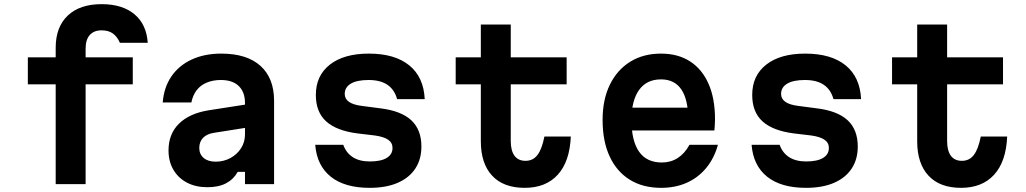

<svg xmlns="http://www.w3.org/2000/svg" viewBox="-20 -886 4940 924"><path d="M392 0H248V-480H114V-610H248V-656Q248 -756 306 -811Q364 -866 469 -866Q569 -866 627 -817.5Q685 -769 691 -680H557Q544 -710 523 -725Q502 -740 469 -740Q432 -740 412 -717.5Q392 -695 392 -652V-610H619V-480H392Z M1169 -384V-272L1011 -247Q976 -242 957.5 -223Q939 -204 939 -174Q939 -144 960 -126Q981 -108 1018 -108Q1057 -108 1089 -125.5Q1121 -143 1140 -172.5Q1159 -202 1159 -239V-390Q1159 -443 1129 -472Q1099 -501 1043 -501Q1005 -501 975 -488.5Q945 -476 926.5 -452Q908 -428 901 -393H763Q769 -466 805 -518.5Q841 -571 902.5 -599.5Q964 -628 1045 -628Q1168 -628 1233.5 -569Q1299 -510 1299 -401V0H1159V-59H1124Q1104 -23 1068 -4Q1032 15 978 15Q922 15 880 -7Q838 -29 814.5 -69Q791 -109 791 -162Q791 -241 841 -290.5Q891 -340 983 -355Z M1632 -189Q1646 -150 1678 -129.5Q1710 -109 1760 -109Q1813 -109 1841 -126Q1869 -143 1869 -174Q1869 -199 1848 -213.5Q1827 -228 1784 -234L1700 -244Q1599 -257 1549.5 -302Q1500 -347 1500 -429Q1500 -522 1567.5 -575Q1635 -628 1755 -628Q1880 -628 1949.5 -571.5Q2019 -515 2024 -409H1891Q1879 -454 1845 -477.5Q1811 -501 1754 -501Q1698 -501 1668.5 -483.5Q1639 -466 1639 -434Q1639 -410 1660 -395.5Q1681 -381 1724 -376L1808 -365Q1910 -353 1959 -307.5Q2008 -262 2008 -181Q2008 -119 1978.5 -74.5Q1949 -30 1893.5 -6Q1838 18 1759 18Q1639 18 1572 -35.5Q1505 -89 1497 -189Z M2438 -768V-610H2707V-480H2438V-208Q2438 -161 2456 -136.5Q2474 -112 2509 -112Q2545 -112 2566.5 -140Q2588 -168 2600 -229H2727Q2722 -109 2664.5 -45.5Q2607 18 2505 18Q2403 18 2348.5 -40.5Q2294 -99 2294 -206V-480H2173V-610H2294V-768Z M2992 -368H3340L3292 -311Q3292 -407 3259 -455.5Q3226 -504 3161 -504Q3092 -504 3055.5 -453Q3019 -402 3019 -309Q3019 -208 3055.5 -156Q3092 -104 3165 -104Q3208 -104 3241.5 -125.5Q3275 -147 3298 -189H3435Q3417 -124 3378.5 -77.5Q3340 -31 3285 -6.5Q3230 18 3162 18Q3074 18 3011 -21Q2948 -60 2914 -133Q2880 -206 2880 -309Q2880 -407 2915 -478.5Q2950 -550 3013 -589Q3076 -628 3161 -628Q3243 -628 3301 -590.5Q3359 -553 3390 -482.5Q3421 -412 3421 -312Q3421 -297 3420 -284Q3419 -271 3418 -258H2992Z M3732 -189Q3746 -150 3778 -129.5Q3810 -109 3860 -109Q3913 -109 3941 -126Q3969 -143 3969 -174Q3969 -199 3948 -213.5Q3927 -228 3884 -234L3800 -244Q3699 -257 3649.5 -302Q3600 -347 3600 -429Q3600 -522 3667.5 -575Q3735 -628 3855 -628Q3980 -628 4049.5 -571.5Q4119 -515 4124 -409H3991Q3979 -454 3945 -477.5Q3911 -501 3854 -501Q3798 -501 3768.5 -483.5Q3739 -466 3739 -434Q3739 -410 3760 -395.5Q3781 -381 3824 -376L3908 -365Q4010 -353 4059 -307.5Q4108 -262 4108 -181Q4108 -119 4078.5 -74.5Q4049 -30 3993.5 -6Q3938 18 3859 18Q3739 18 3672 -35.5Q3605 -89 3597 -189Z M4538 -768V-610H4807V-480H4538V-208Q4538 -161 4556 -136.5Q4574 -112 4609 -112Q4645 -112 4666.5 -140Q4688 -168 4700 -229H4827Q4822 -109 4764.5 -45.5Q4707 18 4605 18Q4503 18 4448.5 -40.5Q4394 -99 4394 -206V-480H4273V-610H4394V-768Z"/></svg>

Font: Martian Mono SemiExpanded SemiBold
Style: Regular
Weight: 600
Monospace: yes
Version: Version 0.930